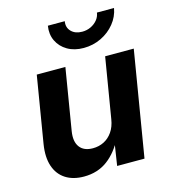

<svg xmlns="http://www.w3.org/2000/svg" viewBox="-113 -844 836 943"><g transform="rotate(-15 305.5 -372.0)"><path d="M198.7 8.3Q143.1 8.3 105.2 -16.1Q67.4 -40.5 52 -86.4Q36.6 -132.3 46.9 -196.8L103 -535.6H248.5L196.8 -222.7Q188.5 -171.4 209.5 -143.1Q230.5 -114.7 276.4 -114.7Q307.1 -114.7 332.8 -127.7Q358.4 -140.6 376.2 -166.3Q394 -191.9 399.9 -229.5L450.7 -535.6H596.2L507.3 0H368.2L389.2 -135.7H402.8Q369.1 -66.9 318.6 -29.3Q268.1 8.3 198.7 8.3ZM360.4 -602.1Q313 -602.1 278.3 -622.3Q243.7 -642.6 227.3 -676.8Q210.9 -710.9 217.8 -753.4H303.7Q298.3 -722.2 318.4 -701.7Q338.4 -681.2 374 -681.2Q397.5 -681.2 417.5 -690.7Q437.5 -700.2 450.9 -716.3Q464.4 -732.4 467.3 -753.4H554.2Q546.9 -710.9 519 -676.5Q491.2 -642.1 449.7 -622.1Q408.2 -602.1 360.4 -602.1Z"/></g></svg>

Font: Inter 20pt
Style: Bold Italic
Weight: 700
Italic angle: -9.3988°
Version: Version 4.001;git-66647c0bb